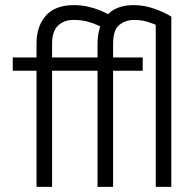

<svg xmlns="http://www.w3.org/2000/svg" viewBox="-20 -732 767 752"><path d="M413 -671 403 -611Q385 -623 364.5 -632.5Q344 -642 320.5 -648Q297 -654 267 -654Q231 -654 207.5 -632Q184 -610 184 -560V0H123V-561Q123 -629 159.5 -670.5Q196 -712 270 -712Q296 -712 322 -706.5Q348 -701 371.5 -691.5Q395 -682 413 -671ZM30 -455V-507H300V-455ZM651 -667V-601Q631 -615 607 -627Q583 -639 558 -646.5Q533 -654 506 -654Q473 -654 448 -635Q423 -616 423 -560V0H362V-561Q362 -630 398 -671Q434 -712 503 -712Q544 -712 584 -698Q624 -684 651 -667ZM269 -455V-507H539V-455ZM590 0V-648H651V0Z"/></svg>

Font: Hind Variable Light
Style: Regular
Weight: 300
Designer: Manushi Parikh, Satya Rajpurohit
Foundry: Indian Type Foundry
Version: Version 3.000